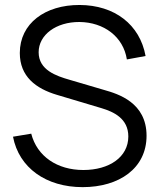

<svg xmlns="http://www.w3.org/2000/svg" viewBox="-20 -755 656 790"><path d="M320 15C470.5 15 583 -62.5 583 -196.5C583 -333 466.5 -368.5 408 -385L267 -426.5C211 -442.5 139 -467 139 -540C139 -611.5 210.5 -665 307 -664.5C407.5 -663.5 487.5 -604 502 -510.5L579 -524.5C555.5 -654 451.5 -734 307.5 -734.5C165.5 -735 61.5 -658.5 61.5 -537C61.5 -440.5 127 -390.5 215 -364.5L397.5 -310C447.5 -295 508 -267.5 508 -193.5C508 -108.5 429.5 -55.5 323 -55.5C215.5 -55.5 132.5 -111.5 108.5 -205L33.5 -192.5C58 -64.5 169.5 15 320 15Z"/></svg>

Font: Hauora
Style: Regular
Weight: 400
Designer: Mikhail Sharanda
Foundry: WCYS & Co.
Version: Version 1.010